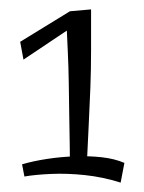

<svg xmlns="http://www.w3.org/2000/svg" viewBox="-20 -845 307 409"><path d="M129 -481Q129 -481 129 -496.5Q129 -512 128.5 -539Q128 -566 127.5 -599.5Q127 -633 126.5 -667.5Q126 -702 124.5 -733.5Q123 -765 122 -788L129 -821L174 -825Q174 -779 174 -738Q174 -697 172.5 -658Q171 -619 169 -579.5Q167 -540 165 -496ZM237 -456Q199 -468 161 -472Q123 -476 89 -474.5Q55 -473 32 -469L27 -495Q51 -502 80.5 -506.5Q110 -511 140 -512Q170 -513 197 -510Q224 -507 245 -498ZM30 -718 23 -756 129 -821 154 -801Z"/></svg>

Font: Marhey Light Light
Style: Regular
Weight: 300
Version: Version 1.000